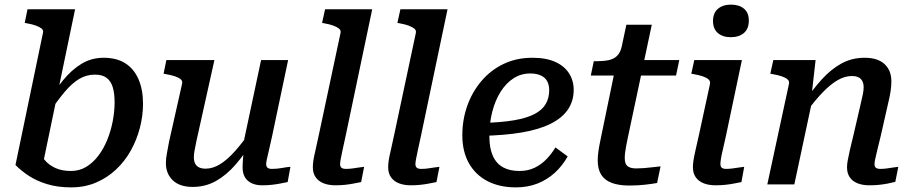

<svg xmlns="http://www.w3.org/2000/svg" viewBox="-20 -798 3956 831"><path d="M287 -58Q324 -58 353.5 -76Q383 -94 406 -124.5Q429 -155 444.5 -193.5Q460 -232 468 -274Q476 -316 476 -355Q476 -394 468 -420.5Q460 -447 441.5 -461Q423 -475 391 -475Q354 -475 323 -456.5Q292 -438 261 -401.5Q230 -365 193 -310L178 -340Q214 -403 252 -449.5Q290 -496 333 -522Q376 -548 428 -548Q485 -548 522.5 -524Q560 -500 579.5 -455Q599 -410 599 -349Q599 -297 585.5 -245Q572 -193 546.5 -147Q521 -101 483 -65Q445 -29 396 -8Q347 13 288 13Q230 13 184 -1Q138 -15 104 -37.5Q70 -60 47 -84L166 -656Q169 -667 160.5 -674Q152 -681 136 -687Q120 -693 97 -697L87 -699L99 -758H305L162 -70Q153 -79 148.5 -88.5Q144 -98 142 -108.5Q140 -119 141.5 -129.5Q143 -140 147 -151Q156 -127 173.5 -105.5Q191 -84 219.5 -71Q248 -58 287 -58Z M830 -187Q825 -162 822 -146Q819 -130 819 -117Q819 -103 824 -91.5Q829 -80 840.5 -74Q852 -68 870 -68Q901 -68 932 -87Q963 -106 995.5 -142Q1028 -178 1064 -230L1076 -191Q1039 -131 999.5 -85.5Q960 -40 914.5 -14.5Q869 11 814 11Q758 11 728 -17.5Q698 -46 698 -92Q698 -112 702.5 -135Q707 -158 712 -186L768 -435Q771 -447 762.5 -454.5Q754 -462 738 -467.5Q722 -473 699 -477L688 -479L700 -538H908ZM1158 -210Q1150 -173 1144 -148Q1138 -123 1135 -109Q1132 -95 1132 -88Q1132 -77 1138 -72Q1144 -67 1157 -67Q1179 -67 1200.5 -71Q1222 -75 1237 -76L1225 -10Q1210 -7 1192 -3.5Q1174 0 1155 2Q1136 4 1115 4Q1076 4 1053 -15.5Q1030 -35 1030 -74Q1030 -80 1030.5 -92Q1031 -104 1032.5 -120Q1034 -136 1036 -154L1027 -148L1110 -538H1227Z M1454 -656Q1456 -667 1447.5 -674Q1439 -681 1423 -687Q1407 -693 1384 -697L1374 -699L1387 -758H1591L1476 -210Q1468 -173 1462.5 -148Q1457 -123 1454.5 -109Q1452 -95 1452 -88Q1452 -77 1458 -72Q1464 -67 1477 -67Q1492 -67 1506 -69Q1520 -71 1533 -73Q1546 -75 1556 -76L1543 -10Q1528 -7 1510 -3.5Q1492 0 1472.5 2Q1453 4 1432 4Q1403 4 1381 -4.5Q1359 -13 1346.5 -30.5Q1334 -48 1334 -74Q1334 -88 1336.5 -104.5Q1339 -121 1345.5 -148Q1352 -175 1361 -219Z M1780 -656Q1782 -667 1773.5 -674Q1765 -681 1749 -687Q1733 -693 1710 -697L1700 -699L1713 -758H1917L1802 -210Q1794 -173 1788.5 -148Q1783 -123 1780.5 -109Q1778 -95 1778 -88Q1778 -77 1784 -72Q1790 -67 1803 -67Q1818 -67 1832 -69Q1846 -71 1859 -73Q1872 -75 1882 -76L1869 -10Q1854 -7 1836 -3.5Q1818 0 1798.5 2Q1779 4 1758 4Q1729 4 1707 -4.5Q1685 -13 1672.5 -30.5Q1660 -48 1660 -74Q1660 -88 1662.5 -104.5Q1665 -121 1671.5 -148Q1678 -175 1687 -219Z M2213 13Q2142 13 2090 -14Q2038 -41 2009.5 -91.5Q1981 -142 1981 -213Q1981 -279 2002 -339Q2023 -399 2063 -446.5Q2103 -494 2159 -521Q2215 -548 2284 -548Q2344 -548 2383.5 -530Q2423 -512 2443 -480.5Q2463 -449 2463 -409Q2463 -361 2438 -324Q2413 -287 2362.5 -262Q2312 -237 2237.5 -224.5Q2163 -212 2064 -210L2070 -266Q2150 -268 2205 -277.5Q2260 -287 2293.5 -304.5Q2327 -322 2342 -348Q2357 -374 2357 -408Q2357 -431 2348 -447Q2339 -463 2320.5 -471.5Q2302 -480 2275 -480Q2235 -480 2202.5 -459Q2170 -438 2146.5 -400.5Q2123 -363 2110.5 -314Q2098 -265 2098 -209Q2098 -157 2113 -123.5Q2128 -90 2157 -74Q2186 -58 2228 -58Q2265 -58 2294 -72Q2323 -86 2345.5 -109.5Q2368 -133 2384 -160L2437 -121Q2414 -80 2381 -50Q2348 -20 2306 -3.5Q2264 13 2213 13Z M2703 5Q2658 5 2627.5 -6.5Q2597 -18 2582 -42Q2567 -66 2567 -104Q2567 -120 2569.5 -139.5Q2572 -159 2576.5 -180.5Q2581 -202 2585 -222L2647 -522L2705 -538H2920L2906 -471H2537L2550 -533H2560Q2591 -533 2613.5 -537.5Q2636 -542 2650.5 -556Q2665 -570 2671 -597L2691 -691H2801L2696 -196Q2693 -181 2690 -165.5Q2687 -150 2685.5 -137Q2684 -124 2684 -114Q2684 -88 2696.5 -78.5Q2709 -69 2734 -69Q2748 -69 2768 -70.5Q2788 -72 2807.5 -74.5Q2827 -77 2839 -78L2824 -6Q2802 -2 2771 1.5Q2740 5 2703 5Z M2979 -74Q2979 -88 2981.5 -104Q2984 -120 2990 -147Q2996 -174 3006 -218L3053 -435Q3055 -447 3046.5 -454.5Q3038 -462 3022 -467.5Q3006 -473 2983 -477L2972 -479L2985 -538H3191L3122 -210Q3114 -173 3108 -148Q3102 -123 3100 -109Q3098 -95 3098 -88Q3098 -77 3104 -72Q3110 -67 3123 -67Q3137 -67 3151 -69Q3165 -71 3178.5 -73Q3192 -75 3201 -76L3189 -10Q3174 -7 3156 -3.5Q3138 0 3118 2Q3098 4 3077 4Q3048 4 3026 -4.5Q3004 -13 2991.5 -30.5Q2979 -48 2979 -74ZM3066 -707Q3066 -742 3087.5 -760Q3109 -778 3144 -778Q3179 -778 3200 -760.5Q3221 -743 3221 -709Q3221 -673 3199.5 -655Q3178 -637 3143 -637Q3108 -637 3087 -655Q3066 -673 3066 -707Z M3301 0H3418L3499 -380L3493 -388L3510 -538H3327L3314 -479L3325 -477Q3348 -473 3364 -467.5Q3380 -462 3388.5 -454.5Q3397 -447 3395 -436ZM3792 -210 3824 -351Q3831 -379 3834.5 -402.5Q3838 -426 3838 -446Q3838 -493 3808.5 -520.5Q3779 -548 3722 -548Q3667 -548 3621.5 -523Q3576 -498 3535.5 -453Q3495 -408 3456 -349L3468 -310Q3505 -361 3539 -396.5Q3573 -432 3604.5 -450.5Q3636 -469 3667 -469Q3694 -469 3706 -456Q3718 -443 3718 -421Q3718 -408 3715 -392.5Q3712 -377 3706 -352L3675 -218Q3664 -174 3658 -147Q3652 -120 3649 -103.5Q3646 -87 3646 -74Q3646 -48 3658 -30.5Q3670 -13 3692 -4.5Q3714 4 3743 4Q3765 4 3784.5 2Q3804 0 3822 -3.5Q3840 -7 3855 -11L3868 -76Q3858 -75 3845.5 -73Q3833 -71 3818.5 -69Q3804 -67 3790 -67Q3777 -67 3771 -72Q3765 -77 3765 -88Q3765 -95 3768 -109.5Q3771 -124 3777 -148.5Q3783 -173 3792 -210Z"/></svg>

Font: Roboto Serif 20pt Medium
Style: Italic
Weight: 500
Italic angle: -10°
Version: Version 1.008